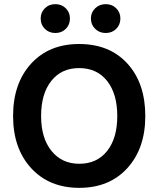

<svg xmlns="http://www.w3.org/2000/svg" viewBox="-20 -898 763 925"><path d="M680 -339Q680 -183 593.5 -88Q507 7 362 7Q217 7 130 -88Q43 -183 43 -339Q43 -496 129.5 -591Q216 -686 361 -686Q508 -686 594 -591.5Q680 -497 680 -339ZM178 -339Q178 -233 228 -171Q278 -109 362 -109Q447 -109 496 -170.5Q545 -232 545 -339Q545 -446 496 -508Q447 -570 361 -570Q276 -570 227 -508Q178 -446 178 -339ZM560 -809Q560 -779 540 -759Q520 -739 489 -739Q459 -739 438.5 -759Q418 -779 418 -809Q418 -838 438.5 -858Q459 -878 489 -878Q520 -878 540 -858Q560 -838 560 -809ZM317 -809Q317 -779 297 -759Q277 -739 247 -739Q216 -739 196 -759Q176 -779 176 -809Q176 -838 196 -858Q216 -878 247 -878Q277 -878 297 -858Q317 -838 317 -809Z"/></svg>

Font: Hind Siliguri SemiBold
Style: Regular
Weight: 600
Designer: Jyotish Sonowal
Foundry: Indian Type Foundry
Version: Version 1.001;PS 1.0;hotconv 1.0.86;makeotf.lib2.5.63406; tt